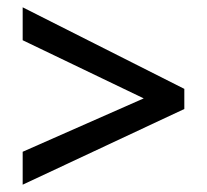

<svg xmlns="http://www.w3.org/2000/svg" viewBox="-20 -622 566 525"><path d="M42 -207V-117L484 -324V-379L42 -602V-512L373 -353Z"/></svg>

Font: Noto Sans Lao SemiCondensed Medium
Style: Regular
Weight: 500
Width: 4
Designer: Monotype Design Team
Foundry: Monotype Imaging Inc.
Version: Version 2.003